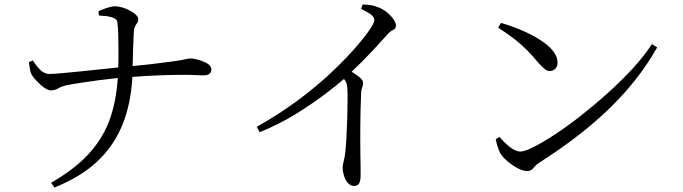

<svg xmlns="http://www.w3.org/2000/svg" viewBox="-20 -785 3040 854"><path d="M420 -716 418 -735C433 -742 469 -757 490 -757C521 -757 555 -742 578 -725C589 -716 595 -708 595 -701C595 -694 594 -688 591 -684C585 -675 576 -667 575 -639C574 -616 573 -592 572 -566C571 -539 571 -514 570 -491C630 -497 677 -502 710 -507C743 -511 767 -514 782 -517C797 -520 807 -522 812 -523C817 -524 822 -525 826 -525C846 -525 880 -516 903 -502C914 -495 920 -486 920 -477C920 -458 906 -450 889 -450C880 -450 868 -450 852 -451C835 -452 814 -452 788 -452C736 -452 664 -450 569 -443C560 -287 514 -164 416 -70C367 -23 302 17 222 49L207 28C340 -48 421 -133 465 -245C486 -301 499 -365 504 -438C453 -433 392 -425 341 -417C289 -409 258 -404 239 -392C229 -386 218 -383 206 -383C189 -383 162 -404 142 -426C121 -448 116 -459 113 -479C111 -488 110 -498 109 -509L126 -516C146 -487 168 -455 200 -456C221 -456 273 -461 334 -467C394 -473 459 -480 506 -485C507 -507 507 -531 507 -557C507 -608 506 -658 502 -686C501 -702 480 -709 456 -713C443 -714 431 -715 420 -716Z M1586 -746 1593 -765C1616 -764 1637 -763 1658 -754C1685 -746 1712 -724 1729 -701C1737 -690 1741 -680 1741 -671C1741 -662 1737 -655 1729 -652C1720 -649 1709 -639 1696 -624C1659 -583 1611 -529 1544 -466C1572 -449 1595 -432 1595 -417C1595 -410 1594 -403 1591 -396C1588 -388 1586 -378 1586 -365C1582 -269 1582 -170 1583 -94C1584 -56 1584 -27 1584 -7C1584 30 1575 42 1554 42C1533 42 1517 21 1510 -4C1506 -17 1504 -28 1504 -39C1504 -48 1506 -58 1509 -69C1515 -90 1518 -123 1521 -176C1524 -229 1526 -290 1526 -338C1526 -361 1526 -379 1525 -390C1524 -409 1521 -421 1510 -434C1469 -398 1393 -338 1296 -278C1247 -248 1194 -221 1135 -197L1122 -221C1249 -292 1355 -372 1439 -449C1522 -525 1583 -595 1618 -644C1627 -657 1634 -668 1639 -677C1643 -685 1645 -691 1645 -695C1645 -703 1641 -711 1632 -719C1623 -726 1607 -735 1586 -746Z M2196 -662 2208 -683C2265 -667 2327 -642 2377 -611C2427 -580 2460 -545 2460 -506C2460 -485 2446 -469 2425 -469C2417 -469 2409 -472 2402 -479C2394 -485 2383 -496 2370 -511C2338 -550 2310 -578 2270 -610C2250 -625 2225 -643 2196 -662ZM2295 -111C2308 -111 2328 -118 2355 -132C2409 -159 2483 -207 2563 -270C2643 -333 2725 -405 2794 -480C2828 -517 2857 -554 2880 -589L2903 -574C2783 -361 2597 -201 2378 -61C2368 -55 2360 -47 2353 -38C2346 -29 2336 -24 2325 -24C2300 -24 2265 -44 2237 -68C2209 -92 2201 -107 2193 -134C2189 -147 2186 -158 2185 -166L2201 -176C2232 -143 2263 -111 2295 -111Z"/></svg>

Font: CJK Symbols
Style: Regular
Weight: 400
Designer: Ryoko NISHIZUKA 西塚涼子 (kana & ideographs); Frank Grießhammer (serif-style Latin); Paul D. Hunt (sans serif–style Latin); 
Foundry: Unicode
Version: Version 2.000;hotconv 1.1.0;makeotfexe 2.6.0